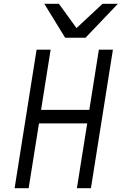

<svg xmlns="http://www.w3.org/2000/svg" viewBox="-20 -985 640 1005"><path d="M171.5 -725H245L195 -410H447.5L497.5 -725H571L456 0H382.5L436.5 -339H184L130 0H56.5ZM212 -965H288.5L380.5 -838L516.5 -965H597L427.5 -787.5H321Z"/></svg>

Font: JuliaMono Light
Style: Italic
Weight: 300
Italic angle: -9°
Monospace: yes
Designer: cormullion
Foundry: corm
Version: Version 0.054; ttfautohint (v1.8.4)